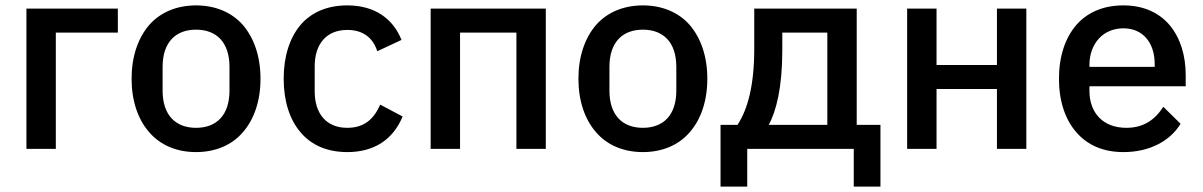

<svg xmlns="http://www.w3.org/2000/svg" viewBox="-20 -552 4460 712"><path d="M78 -520H417V-431H187V0H78Z M707 12C635 12 574 -14 533 -62C492 -109 468 -177 468 -260C468 -343 492 -411 533 -459C574 -506 635 -532 707 -532C779 -532 840 -506 881 -459C922 -411 946 -343 946 -260C946 -177 922 -109 881 -62C840 -14 779 12 707 12ZM707 -78C782 -78 831 -124 831 -216V-304C831 -396 782 -442 707 -442C632 -442 583 -396 583 -304V-216C583 -124 632 -78 707 -78Z M1268 12C1193 12 1134 -14 1094 -62C1054 -109 1032 -177 1032 -260C1032 -343 1054 -411 1094 -459C1134 -506 1193 -532 1268 -532C1372 -532 1438 -481 1469 -404L1379 -362C1364 -410 1328 -441 1268 -441C1188 -441 1147 -386 1147 -306V-213C1147 -133 1188 -78 1268 -78C1332 -78 1367 -112 1390 -164L1473 -120C1438 -35 1368 12 1268 12Z M1577 -520H2004V0H1895V-431H1686V0H1577Z M2364 12C2292 12 2231 -14 2190 -62C2149 -109 2125 -177 2125 -260C2125 -343 2149 -411 2190 -459C2231 -506 2292 -532 2364 -532C2436 -532 2497 -506 2538 -459C2579 -411 2603 -343 2603 -260C2603 -177 2579 -109 2538 -62C2497 -14 2436 12 2364 12ZM2364 -78C2439 -78 2488 -124 2488 -216V-304C2488 -396 2439 -442 2364 -442C2289 -442 2240 -396 2240 -304V-216C2240 -124 2289 -78 2364 -78Z M2652 -89H2715C2754 -149 2777 -238 2777 -371V-520H3157V-89H3245V140H3146V0H2751V140H2652ZM3048 -89V-431H2881V-365C2881 -225 2858 -140 2831 -89Z M3344 -520H3453V-311H3677V-520H3786V0H3677V-222H3453V0H3344Z M4146 12C4071 12 4012 -14 3971 -62C3930 -109 3907 -177 3907 -260C3907 -343 3930 -411 3971 -459C4012 -506 4071 -532 4146 -532C4222 -532 4280 -504 4319 -457C4358 -409 4377 -345 4377 -273V-232H4020V-215C4020 -135 4069 -78 4157 -78C4221 -78 4263 -108 4294 -156L4358 -93C4319 -29 4243 12 4146 12ZM4146 -447C4109 -447 4077 -433 4055 -409C4033 -385 4020 -351 4020 -311V-304H4262V-314C4262 -394 4218 -447 4146 -447Z"/></svg>

Font: Plexus Sans Medium
Style: Regular
Weight: 500
Version: Version 2.001;PS 002.001;hotconv 1.0.70;makeotf.lib2.5.58329